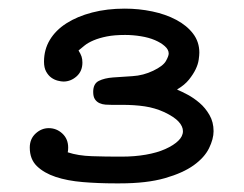

<svg xmlns="http://www.w3.org/2000/svg" viewBox="-20 -725 565 445"><path d="M49 -383Q49 -403 62.5 -415.5Q76 -428 93 -428Q111 -428 124.5 -415.5Q138 -403 138 -383Q138 -376 137 -372Q161 -364 193 -363Q225 -362 249 -362H263Q292 -362 318 -366.5Q344 -371 363 -379.5Q382 -388 393 -398.5Q404 -409 404 -421Q404 -432 394 -443Q384 -454 361 -465Q339 -475 315.5 -478.5Q292 -482 263 -482H238Q232 -482 224.5 -482.5Q217 -483 210.5 -486Q204 -489 200 -495Q196 -501 196 -512Q196 -531 209 -537.5Q222 -544 242 -545.5Q262 -547 287 -548.5Q312 -550 335 -561Q358 -572 364.5 -583.5Q371 -595 371 -601Q371 -610 362 -618Q353 -626 339 -632Q325 -638 306.5 -641Q288 -644 270 -644Q245 -644 227.5 -640.5Q210 -637 197 -631.5Q184 -626 176 -619.5Q168 -613 162 -608Q167 -600 169 -594Q171 -588 171 -580Q171 -560 157.5 -548Q144 -536 127 -536Q122 -536 114 -538Q106 -540 99 -545Q92 -550 87 -559Q82 -568 82 -582Q82 -610 95.5 -632.5Q109 -655 134 -671Q159 -687 193.5 -696Q228 -705 269 -705Q302 -705 333 -698.5Q364 -692 388.5 -679Q413 -666 427.5 -647Q442 -628 442 -603Q442 -597 440.5 -586.5Q439 -576 433.5 -564.5Q428 -553 418 -540.5Q408 -528 391 -518V-517Q401 -513 415 -505.5Q429 -498 442.5 -486.5Q456 -475 465.5 -458.5Q475 -442 475 -421Q475 -403 464.5 -381.5Q454 -360 429 -342Q404 -324 362 -312Q320 -300 258 -300H247Q208 -300 172 -303Q136 -306 109 -315Q82 -324 65.5 -340Q49 -356 49 -383Z"/></svg>

Font: CMU Typewriter Custom
Style: Regular
Weight: 500
Monospace: yes
Version: Version 0.7.0